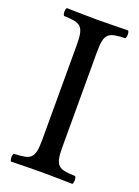

<svg xmlns="http://www.w3.org/2000/svg" viewBox="-128 -704 552 763"><g transform="rotate(20 148.5 -322.5)"><path d="M191 -122V-523C191 -606 208 -611 278 -614C284 -620 284 -641 278 -647C234 -646 186.5 -645 148 -645C114.5 -645 66 -646 19 -647C13 -641 13 -620 19 -614C89 -611 106 -606 106 -523V-122C106 -39 89 -34 19 -31C13 -25 13 -4 19 2C64 1 112.7 0 149 0C184.6 0 233 1 278 2C284 -4 284 -25 278 -31C208 -34 191 -39 191 -122Z"/></g></svg>

Font: Libertinus Serif
Style: Regular
Weight: 400
Designer: Philipp H. Poll
Foundry: Khaled Hosny
Version: Version 6.2